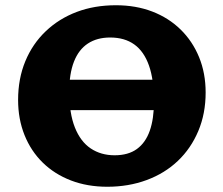

<svg xmlns="http://www.w3.org/2000/svg" viewBox="-20 -695 851 732"><path d="M389 17Q313 17 250.5 -7Q188 -31 143 -75Q98 -119 73.5 -180Q49 -241 49 -314Q49 -395 76.5 -461.5Q104 -528 154.5 -576Q205 -624 272.5 -649.5Q340 -675 422 -675Q498 -675 560.5 -651Q623 -627 668.5 -582.5Q714 -538 739 -477Q764 -416 764 -342Q764 -262 736 -195.5Q708 -129 658 -81.5Q608 -34 539 -8.5Q470 17 389 17ZM417 -103Q469 -103 502 -127Q535 -151 551 -196.5Q567 -242 567 -308Q567 -391 548 -445Q529 -499 492 -525.5Q455 -552 400 -552Q350 -552 315 -529Q280 -506 262 -460Q244 -414 244 -346Q244 -263 265.5 -209Q287 -155 326 -129Q365 -103 417 -103ZM111 -275V-391H678V-275Z"/></svg>

Font: Ysabeau Office Black
Style: Regular
Weight: 900
Designer: Christian Thalmann (Catharsis Fonts)
Version: Version 2.001;gftools[0.9.30]; featfreeze: tnum,lnum,ss02